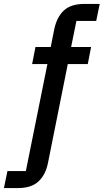

<svg xmlns="http://www.w3.org/2000/svg" viewBox="-100 -760 529 980"><path d="M246 -433 145 71Q133 132 96.5 166Q60 200 -9 200H-80L-62 113H32L142 -433H64L81 -520H159L177 -611Q190 -673 226 -706.5Q262 -740 331 -740H409L391 -653H290L263 -520H365L348 -433Z"/></svg>

Font: IBM Plex Sans Medium
Style: Italic
Weight: 500
Italic angle: -11.31°
Designer: Mike Abbink, Paul van der Laan, Pieter van Rosmalen
Foundry: Bold Monday
Version: Version 3.201